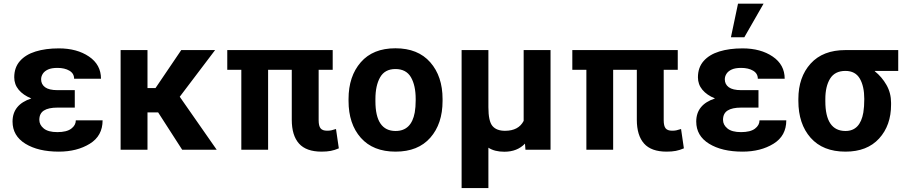

<svg xmlns="http://www.w3.org/2000/svg" viewBox="-20 -794 4794 1018"><path d="M292 10Q182.5 10 114.5 -32Q46.5 -74 46.5 -149.5Q46.5 -239.5 146 -272Q103 -289.5 79.2 -318Q55.5 -346.5 55.5 -384Q55.5 -436 85.5 -470.2Q115.5 -504.5 168.8 -521Q222 -537.5 292 -537.5Q388 -537.5 451.8 -494.2Q515.5 -451 515.5 -376.5H373Q373 -404.5 348 -419.2Q323 -434 284.5 -434Q253.5 -434 234.8 -425.5Q216 -417 207 -403Q198 -389 198 -373.5Q198 -347 219 -331.5Q240 -316 285 -316H376.5V-223.5H285Q237 -223.5 212.8 -208Q188.5 -192.5 188.5 -158.5Q188.5 -132 212 -112.8Q235.5 -93.5 284 -93.5Q333.5 -93.5 357.8 -111.8Q382 -130 382 -156H524Q524 -73.5 456 -31.8Q388 10 292 10Z M1129 0H946L818.5 -198H762V0H619.5V-528.5H762V-327H804.5L941 -528.5H1120.5L933 -281Z M1685 10Q1603.5 10 1565.2 -33Q1527 -76 1527 -159V-424H1401.5V0H1259.5V-424H1185V-528.5H1744V-424H1669.5V-157Q1669.5 -126 1679.8 -113.5Q1690 -101 1714 -101Q1728 -101 1736.8 -103Q1745.5 -105 1761.5 -110L1776.5 -7.5Q1754.5 2 1733.8 6Q1713 10 1685 10Z M2077.5 10Q1958 10 1893 -63.5Q1828 -137 1828 -259V-269Q1828 -389.5 1893 -464Q1957.5 -538 2076.5 -538Q2196 -538 2261.2 -463.8Q2326.5 -389.5 2326.5 -269V-259Q2326.5 -137.5 2261.5 -63.8Q2196.5 10 2077.5 10ZM2077.5 -99.5Q2161 -99.5 2179 -197.5Q2184 -225.5 2184 -262Q2184 -265.5 2184 -269Q2184 -341 2158.8 -384.5Q2133.5 -428 2076.5 -428Q2020.5 -428 1995.5 -384.2Q1970.5 -340.5 1970.5 -269V-259Q1970.5 -258.5 1970.5 -257.5Q1970.5 -99.5 2077.5 -99.5Z M2569.5 203H2427.5V-528.5H2569.5V-225.5Q2569.5 -151.5 2591 -126Q2612.5 -100.5 2657.5 -100.5Q2729.5 -100.5 2756.5 -153V-528.5H2899V0H2766L2763.5 -32.5Q2722.5 10.5 2654 10.5Q2602 10.5 2569.5 -11Z M3514.5 10Q3433 10 3394.8 -33Q3356.5 -76 3356.5 -159V-424H3231V0H3089V-424H3014.5V-528.5H3573.5V-424H3499V-157Q3499 -126 3509.2 -113.5Q3519.5 -101 3543.5 -101Q3557.5 -101 3566.2 -103Q3575 -105 3591 -110L3606 -7.5Q3584 2 3563.2 6Q3542.5 10 3514.5 10Z M3926.5 -596.5H3855.5L3893 -774.5H4028.5ZM3917 10Q3807.5 10 3739.5 -32Q3671.5 -74 3671.5 -149.5Q3671.5 -239.5 3771 -272Q3728 -289.5 3704.2 -318Q3680.5 -346.5 3680.5 -384Q3680.5 -436 3710.5 -470.2Q3740.5 -504.5 3793.8 -521Q3847 -537.5 3917 -537.5Q4013 -537.5 4076.8 -494.2Q4140.5 -451 4140.5 -376.5H3998Q3998 -404.5 3973 -419.2Q3948 -434 3909.5 -434Q3878.5 -434 3859.8 -425.5Q3841 -417 3832 -403Q3823 -389 3823 -373.5Q3823 -347 3844 -331.5Q3865 -316 3910 -316H4001.5V-223.5H3910Q3862 -223.5 3837.8 -208Q3813.5 -192.5 3813.5 -158.5Q3813.5 -132 3837 -112.8Q3860.5 -93.5 3909 -93.5Q3958.5 -93.5 3982.8 -111.8Q4007 -130 4007 -156H4149Q4149 -73.5 4081 -31.8Q4013 10 3917 10Z M4463 10Q4343 10 4278 -63.5Q4213 -137 4213 -259V-269Q4213 -385 4278 -456.8Q4343 -528.5 4462.5 -528.5H4742.5V-418H4618.5L4618 -416.5Q4656 -386 4680.2 -343.5Q4704.5 -301 4704.5 -249V-239Q4704.5 -129 4641 -59.5Q4577.5 10 4463 10ZM4463 -99.5Q4540.5 -99.5 4557.5 -197.5Q4562.5 -228 4562.5 -269Q4562.5 -336.5 4538.8 -377.2Q4515 -418 4462.5 -418Q4406.5 -418 4381.2 -377Q4356 -336 4356 -269V-259Q4356 -258.5 4356 -257.5Q4356 -99.5 4463 -99.5Z"/></svg>

Font: Roberto Sans
Style: Bold
Weight: 700
Designer: Google (font) & Cristiano Sobral (main changes)
Version: Version 1.000;October 12, 2021;FontCreator 14.0.0.2814 64-bi